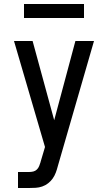

<svg xmlns="http://www.w3.org/2000/svg" viewBox="-20 -725 540 960"><path d="M70 215V135H125Q136 135 146.5 132.5Q157 130 164.5 122.5Q172 115 176 105Q180 95 183 85V84L205 10L50 -520H143L251 -124L357 -520H450L269 106Q265 122 259 138Q253 154 243.5 167.5Q234 181 220.5 191.5Q207 202 191 207.5Q175 213 158.5 214Q142 215 125 215ZM100 -635V-705H400V-635Z"/></svg>

Font: Iosevka SS18 Medium
Style: Regular
Weight: 500
Monospace: yes
Designer: Belleve Invis
Foundry: Belleve Invis
Version: Version 25.1.1; ttfautohint (v1.8.4)